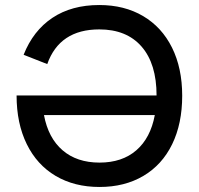

<svg xmlns="http://www.w3.org/2000/svg" viewBox="-20 -731 792 764"><path d="M46 -351H603Q603 -477 543.5 -545.5Q484 -614 375 -614Q217 -614 168 -476L74 -513Q112 -609 188.5 -660Q265 -711 375 -711Q475 -711 549.5 -667Q624 -623 664.5 -541.5Q705 -460 705 -350Q705 -239 665 -157Q625 -75 550.5 -31Q476 13 376 13Q276 13 201.5 -31Q127 -75 86.5 -157.5Q46 -240 46 -351ZM376 -84Q466 -84 522.5 -133Q579 -182 596 -273H155Q172 -182 229 -133Q286 -84 376 -84Z"/></svg>

Font: Hanken Grotesk Medium
Style: Regular
Weight: 500
Designer: Alfredo Marco Pradil
Foundry: Hanken Design Co.
Version: Version 3.014